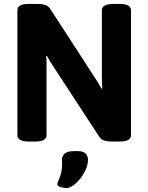

<svg xmlns="http://www.w3.org/2000/svg" viewBox="-20 -722 759 982"><path d="M129 2Q69 2 69 -30V-670Q69 -702 129 -702H172Q194 -702 210.5 -697Q227 -692 238 -675L463 -328Q483 -299 499 -269L503 -270Q502 -287 501.5 -301.5Q501 -316 501 -338V-670Q501 -702 561 -702H590Q650 -702 650 -670V-30Q650 2 590 2H552Q530 2 513.5 -3Q497 -8 486 -25L256 -377Q236 -406 220 -436L216 -435Q218 -418 218 -403.5Q218 -389 218 -367V-30Q218 2 158 2ZM322 240Q307 240 290 235Q273 230 273 218Q275 209 281.5 195.5Q288 182 293.5 158.5Q299 135 297 95Q297 75 311.5 63Q326 51 357 51H380Q406 51 418 63.5Q430 76 430 95Q430 120 418.5 145.5Q407 171 389.5 192.5Q372 214 353.5 227Q335 240 322 240Z"/></svg>

Font: Asap
Style: Bold
Weight: 700
Designer: Pablo Cosgaya
Foundry: Omnibus-Type
Version: Version 3.001; ttfautohint (v1.8.3)